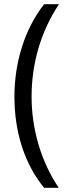

<svg xmlns="http://www.w3.org/2000/svg" viewBox="-20 -740 331 918"><path d="M49 -277C49 -110 97 44 191 158H261C177 34 131 -122 131 -278C131 -436 175 -589 262 -720H191C100 -604 49 -446 49 -277Z"/></svg>

Font: Noto Sans Lao Looped ExtraCondensed
Style: Regular
Weight: 400
Width: 2
Designer: Mark Frömberg, Ben Mitchell
Foundry: The Fontpad Ltd
Version: Version 1.002